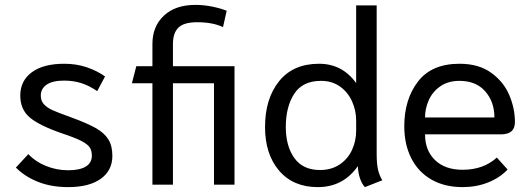

<svg xmlns="http://www.w3.org/2000/svg" viewBox="-20 -756 2173 786"><path d="M45 -70 96 -125Q125 -94 168.5 -76.5Q212 -59 259 -59Q306 -59 331 -74Q356 -89 356 -119Q356 -140 347 -153Q338 -166 313 -179Q288 -192 234 -210Q141 -242 102 -275Q63 -308 63 -365Q63 -425 110 -460Q157 -495 243 -495Q293 -495 335.5 -480.5Q378 -466 410 -443L378 -383Q344 -406 312 -416Q280 -426 242 -426Q195 -426 171 -409.5Q147 -393 147 -365Q147 -343 160 -329Q173 -315 195 -305Q217 -295 270 -276Q336 -252 371.5 -232Q407 -212 423.5 -185.5Q440 -159 440 -118Q440 -58 392.5 -24Q345 10 259 10Q191 10 137 -11Q83 -32 45 -70Z M940 0H856V-415H688V0H604V-415H520L538 -485H604V-576Q604 -648 651 -692Q698 -736 780 -736Q814 -736 848.5 -729Q883 -722 908 -712L893 -645Q851 -665 787 -665Q733 -665 710.5 -643Q688 -621 688 -576V-485H940Z M1445 -76Q1385 10 1281 10Q1180 10 1122.5 -57.5Q1065 -125 1065 -236Q1065 -352 1122.5 -423.5Q1180 -495 1286 -495Q1381 -495 1438 -416V-734H1522V-126Q1522 -85 1527.5 -61.5Q1533 -38 1545 -18L1474 10Q1462 -2 1454 -25Q1446 -48 1445 -76ZM1438 -221V-263Q1438 -304 1421 -341.5Q1404 -379 1371.5 -402Q1339 -425 1294 -425Q1219 -425 1184.5 -372Q1150 -319 1150 -236Q1150 -158 1185 -109Q1220 -60 1290 -60Q1336 -60 1369.5 -82Q1403 -104 1420.5 -141Q1438 -178 1438 -221Z M1635 -239Q1635 -349 1691 -422Q1747 -495 1861 -495Q1940 -495 1991 -458Q2042 -421 2065 -366.5Q2088 -312 2088 -256Q2088 -206 2031 -206H1720Q1720 -140 1761 -100.5Q1802 -61 1874 -61Q1959 -61 2014 -111L2058 -62Q2026 -28 1978 -9Q1930 10 1874 10Q1800 10 1746 -21Q1692 -52 1663.5 -108.5Q1635 -165 1635 -239ZM2004 -275Q2004 -339 1966.5 -382Q1929 -425 1861 -425Q1815 -425 1783 -403Q1751 -381 1735.5 -346.5Q1720 -312 1720 -275Z"/></svg>

Font: Niramit
Style: Regular
Weight: 400
Version: Version 1.000; ttfautohint (v1.6)